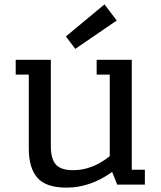

<svg xmlns="http://www.w3.org/2000/svg" viewBox="-20 -846 736 880"><path d="M112 -572H52V-504H112V-165Q112 -76 151.5 -31Q191 14 285 14Q394 14 494 -58L517 0H644V-68H584V-572H423V-504H483V-130Q403 -66 315 -66Q259 -66 236 -92Q213 -118 213 -176V-572ZM325 -622 515 -752 459 -826 282 -679Z"/></svg>

Font: Glegoo
Style: Bold
Weight: 700
Version: Version 2.0.1; ttfautohint (v0.9) -r 48 -G 60